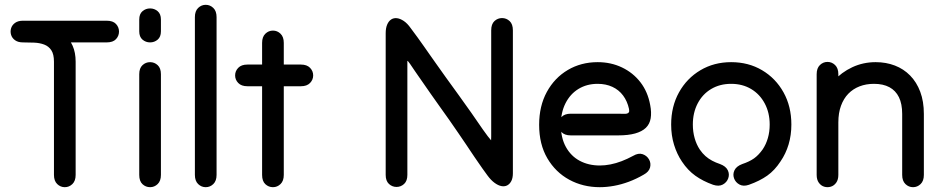

<svg xmlns="http://www.w3.org/2000/svg" viewBox="-20 -766 3912 797"><path d="M423 -590Q449 -590 461.5 -603.5Q474 -617 474 -635Q474 -653 461.5 -666.5Q449 -680 423 -680Q413 -680 384.5 -680Q356 -680 316 -680Q276 -680 232.5 -680Q189 -680 147.5 -680Q106 -680 75 -680Q55 -680 42.5 -671Q30 -662 26 -648.5Q22 -635 26 -621.5Q30 -608 42.5 -599Q55 -590 75 -590Q99 -590 122 -589Q145 -588 163.5 -581Q182 -574 193 -557.5Q204 -541 204 -510Q204 -478 204 -432Q204 -386 204 -337.5Q204 -289 204 -249.5Q204 -210 204 -191Q204 -167 204 -140Q204 -113 204 -87.5Q204 -62 204 -40Q204 -15 217.5 -2Q231 11 249 11Q267 11 280.5 -2Q294 -15 294 -40Q294 -62 294 -87.5Q294 -113 294 -140Q294 -167 294 -191Q294 -210 294 -247Q294 -284 294 -329.5Q294 -375 294 -422.5Q294 -470 294 -510Q294 -548 281.5 -576Q269 -604 247 -624Q225 -644 197 -656.5Q169 -669 137.5 -674.5Q106 -680 75 -680Q55 -680 42.5 -671Q30 -662 26 -648.5Q22 -635 26 -621.5Q30 -608 42.5 -599Q55 -590 75 -590Q94 -590 130.5 -590Q167 -590 210.5 -590Q254 -590 297.5 -590Q341 -590 374.5 -590Q408 -590 423 -590Z M558 -40Q558 -14 571.5 -1.5Q585 11 603 11Q621 11 634.5 -2Q648 -15 648 -40Q648 -63 648 -82.5Q648 -102 648 -122Q648 -142 648 -165Q648 -188 648 -218.5Q648 -249 648 -279.5Q648 -310 648 -333Q648 -356 648 -374.5Q648 -393 648 -412.5Q648 -432 648 -458Q648 -483 634.5 -495.5Q621 -508 603 -508Q585 -508 571.5 -495.5Q558 -483 558 -458Q558 -433 558 -411.5Q558 -390 558 -371Q558 -352 558 -333Q558 -299 558 -274Q558 -249 558 -224Q558 -199 558 -165Q558 -146 558 -125.5Q558 -105 558 -83Q558 -61 558 -40ZM558 -636Q558 -613 571.5 -601.5Q585 -590 603 -590Q621 -590 634.5 -601.5Q648 -613 648 -636Q648 -647 648 -654Q648 -661 648 -668Q648 -675 648 -685Q648 -708 634.5 -719.5Q621 -731 603 -731Q585 -731 571.5 -719.5Q558 -708 558 -685Q558 -675 558 -668Q558 -661 558 -654Q558 -647 558 -636Z M789 -40Q789 -15 802.5 -2Q816 11 834 11Q852 11 865.5 -2Q879 -15 879 -40Q879 -65 879 -87Q879 -109 879 -131Q879 -153 879 -178Q879 -257 879 -325.5Q879 -394 879 -454Q879 -514 879 -567Q879 -589 879 -609.5Q879 -630 879 -650.5Q879 -671 879 -695Q879 -720 865.5 -733Q852 -746 834 -746Q816 -746 802.5 -733Q789 -720 789 -695Q789 -666 789 -630Q789 -594 789 -567Q789 -448 789 -353Q789 -258 789 -178Q789 -157 789 -133Q789 -109 789 -85Q789 -61 789 -40Z M1068 -40Q1068 -14 1081.5 -1.5Q1095 11 1113 11Q1131 11 1144.5 -2Q1158 -15 1158 -40Q1158 -67 1158 -84.5Q1158 -102 1158 -120Q1158 -138 1158 -165Q1158 -215 1158 -254Q1158 -293 1158 -327Q1158 -361 1158 -393.5Q1158 -426 1158 -463Q1158 -486 1158 -502.5Q1158 -519 1158 -532Q1158 -545 1158 -558Q1158 -571 1158 -588Q1158 -613 1144.5 -626Q1131 -639 1113 -639Q1095 -639 1081.5 -626Q1068 -613 1068 -588Q1068 -573 1068 -551.5Q1068 -530 1068 -507Q1068 -484 1068 -463Q1068 -408 1068 -367Q1068 -326 1068 -292.5Q1068 -259 1068 -228.5Q1068 -198 1068 -165Q1068 -140 1068 -121Q1068 -102 1068 -83Q1068 -64 1068 -40ZM1229 -408Q1254 -408 1267 -421.5Q1280 -435 1280 -453Q1280 -471 1267 -484.5Q1254 -498 1229 -498Q1213 -498 1200.5 -498Q1188 -498 1172 -498Q1144 -498 1116.5 -498Q1089 -498 1061 -498Q1051 -498 1043.5 -498Q1036 -498 1028 -498Q1020 -498 1007 -498Q982 -498 969 -484.5Q956 -471 956 -453Q956 -435 969 -421.5Q982 -408 1007 -408Q1017 -408 1026.5 -408Q1036 -408 1044 -408Q1052 -408 1061 -408Q1091 -408 1116.5 -408Q1142 -408 1172 -408Q1186 -408 1200 -408Q1214 -408 1229 -408Z M1581 -40Q1581 -15 1594.5 -2.5Q1608 10 1626 10Q1644 10 1657.5 -2.5Q1671 -15 1671 -40Q1671 -63 1671 -82.5Q1671 -102 1671 -122Q1671 -142 1671 -164Q1671 -198 1671 -228Q1671 -258 1671 -286Q1671 -314 1671 -341.5Q1671 -369 1671 -398Q1671 -413 1671 -425Q1671 -437 1671 -446.5Q1671 -456 1671 -464.5Q1671 -473 1671 -480.5Q1671 -488 1671 -495Q1671 -502 1671 -506Q1671 -510 1671 -512Q1671 -514 1672.5 -513Q1674 -512 1676 -509Q1678 -506 1682 -501Q1686 -495 1690.5 -488.5Q1695 -482 1701 -473Q1707 -464 1715.5 -452Q1724 -440 1735 -424Q1750 -402 1768 -376.5Q1786 -351 1805.5 -323.5Q1825 -296 1845 -268Q1865 -240 1883 -213Q1901 -186 1917 -163Q1927 -148 1935 -136Q1943 -124 1950.5 -113Q1958 -102 1966 -90.5Q1974 -79 1983 -66Q1992 -53 2004 -37Q2018 -18 2033 -7Q2048 4 2061.5 6.5Q2075 9 2085.5 3.5Q2096 -2 2102.5 -14.5Q2109 -27 2109 -47Q2109 -62 2109 -76.5Q2109 -91 2109 -105Q2109 -119 2109 -133Q2109 -147 2109 -161Q2109 -175 2109 -189Q2109 -215 2109 -255.5Q2109 -296 2109 -341.5Q2109 -387 2109 -429.5Q2109 -472 2109 -502Q2109 -532 2109 -554.5Q2109 -577 2109 -597.5Q2109 -618 2109 -640Q2109 -666 2095.5 -678.5Q2082 -691 2064 -691Q2046 -691 2032.5 -678.5Q2019 -666 2019 -640Q2019 -618 2019 -596Q2019 -574 2019 -552.5Q2019 -531 2019 -509Q2019 -493 2019 -464.5Q2019 -436 2019 -401Q2019 -366 2019 -329.5Q2019 -293 2019 -259Q2019 -225 2019 -199Q2019 -165 2011.5 -142.5Q2004 -120 1997 -104Q1990 -88 1989.5 -72.5Q1989 -57 2004 -37Q2018 -18 2033 -7Q2048 4 2061.5 6.5Q2075 9 2085.5 3.5Q2096 -2 2102.5 -14.5Q2109 -27 2109 -47Q2109 -66 2097 -86Q2085 -106 2066 -128Q2047 -150 2025.5 -175Q2004 -200 1984 -229Q1963 -260 1937 -297Q1911 -334 1883.5 -372Q1856 -410 1831 -444.5Q1806 -479 1788 -505Q1776 -522 1764 -539Q1752 -556 1739.5 -574Q1727 -592 1713.5 -610.5Q1700 -629 1685 -649Q1671 -669 1656 -679Q1641 -689 1627.5 -690.5Q1614 -692 1603.5 -685Q1593 -678 1587 -663.5Q1581 -649 1581 -628Q1581 -601 1581 -577.5Q1581 -554 1581 -531.5Q1581 -509 1581 -484.5Q1581 -460 1581 -432Q1581 -408 1581 -379Q1581 -350 1581 -320Q1581 -290 1581 -261Q1581 -232 1581 -207Q1581 -182 1581 -164Q1581 -146 1581 -125.5Q1581 -105 1581 -83.5Q1581 -62 1581 -40Z M2349 -294Q2324 -294 2311 -280.5Q2298 -267 2298 -249Q2298 -231 2311 -217.5Q2324 -204 2349 -204Q2370 -204 2391.5 -204Q2413 -204 2436.5 -204Q2460 -204 2487 -204Q2514 -204 2546 -204Q2588 -204 2616.5 -212Q2645 -220 2661 -235.5Q2677 -251 2681 -275Q2685 -299 2679 -330Q2669 -385 2638.5 -424.5Q2608 -464 2562 -486Q2516 -508 2461 -508Q2392 -508 2337 -475.5Q2282 -443 2250 -384.5Q2218 -326 2218 -248Q2218 -167 2252 -109Q2286 -51 2343 -20Q2400 11 2470 11Q2498 11 2528.5 5.5Q2559 0 2590 -11.5Q2621 -23 2652 -41Q2674 -53 2678.5 -71Q2683 -89 2674 -104.5Q2665 -120 2647.5 -126Q2630 -132 2608 -119Q2584 -106 2560.5 -97Q2537 -88 2514 -83.5Q2491 -79 2470 -79Q2423 -79 2386.5 -98.5Q2350 -118 2329 -156Q2308 -194 2308 -248Q2308 -299 2327.5 -337.5Q2347 -376 2381.5 -397Q2416 -418 2461 -418Q2495 -418 2522 -405.5Q2549 -393 2566.5 -369.5Q2584 -346 2591 -314Q2593 -304 2590.5 -300Q2588 -296 2582.5 -294.5Q2577 -293 2567.5 -293.5Q2558 -294 2546 -294Q2513 -294 2478.5 -294Q2444 -294 2411 -294Q2378 -294 2349 -294Z M2940 1Q2964 9 2980.5 0Q2997 -9 3003 -26Q3009 -43 3001 -59.5Q2993 -76 2969 -85Q2951 -91 2936 -99Q2921 -107 2908.5 -118Q2896 -129 2885 -145Q2871 -166 2863.5 -192.5Q2856 -219 2856 -249Q2856 -298 2876 -336.5Q2896 -375 2932 -396.5Q2968 -418 3015 -418Q3062 -418 3098 -396.5Q3134 -375 3154.5 -336.5Q3175 -298 3175 -249Q3175 -219 3167.5 -193Q3160 -167 3146 -146Q3129 -122 3110 -108.5Q3091 -95 3061 -85Q3037 -76 3029 -59.5Q3021 -43 3027 -26Q3033 -9 3049.5 0Q3066 9 3089 1Q3134 -15 3165 -37Q3196 -59 3220 -96Q3242 -128 3253.5 -166.5Q3265 -205 3265 -249Q3265 -324 3232.5 -382.5Q3200 -441 3143.5 -474.5Q3087 -508 3015 -508Q2944 -508 2887.5 -474.5Q2831 -441 2798.5 -382.5Q2766 -324 2766 -249Q2766 -204 2778 -165Q2790 -126 2811 -95Q2835 -59 2866.5 -36.5Q2898 -14 2940 1Z M3725 -40Q3725 -15 3738.5 -2Q3752 11 3770 11Q3788 11 3801.5 -2Q3815 -15 3815 -40Q3815 -65 3815 -86Q3815 -107 3815 -128.5Q3815 -150 3815 -175Q3815 -211 3815 -240.5Q3815 -270 3815 -293Q3815 -345 3800 -385Q3785 -425 3758 -452.5Q3731 -480 3694.5 -494Q3658 -508 3615 -508Q3563 -508 3518 -487Q3473 -466 3440 -429.5Q3407 -393 3388.5 -346Q3370 -299 3370 -248Q3370 -223 3370 -195.5Q3370 -168 3370 -141Q3370 -114 3370 -88.5Q3370 -63 3370 -40Q3370 -20 3379 -7.5Q3388 5 3401.5 9Q3415 13 3428.5 9Q3442 5 3451 -7.5Q3460 -20 3460 -40Q3460 -58 3460 -91.5Q3460 -125 3460 -164.5Q3460 -204 3460 -241.5Q3460 -279 3460 -305.5Q3460 -332 3460 -338Q3460 -360 3460 -379Q3460 -398 3460 -417Q3460 -436 3460 -458Q3460 -483 3446.5 -496Q3433 -509 3415 -509Q3397 -509 3383.5 -496Q3370 -483 3370 -458Q3370 -438 3370 -418Q3370 -398 3370 -378Q3370 -358 3370 -338Q3370 -328 3370 -301Q3370 -274 3370 -237.5Q3370 -201 3370 -162.5Q3370 -124 3370 -91.5Q3370 -59 3370 -40Q3370 -20 3379 -7.5Q3388 5 3401.5 9Q3415 13 3428.5 9Q3442 5 3451 -7.5Q3460 -20 3460 -40Q3460 -63 3460 -93.5Q3460 -124 3460 -155Q3460 -186 3460 -213.5Q3460 -241 3460 -258Q3460 -297 3471 -327Q3482 -357 3501.5 -377Q3521 -397 3548 -407.5Q3575 -418 3608 -418Q3646 -418 3672 -404Q3698 -390 3711.5 -362.5Q3725 -335 3725 -293Q3725 -258 3725 -228.5Q3725 -199 3725 -175Q3725 -155 3725 -131.5Q3725 -108 3725 -84.5Q3725 -61 3725 -40Z"/></svg>

Font: Tilt Neon
Style: Regular
Weight: 400
Designer: Andy Clymer
Foundry: Andy Clymer
Version: Version 1.000